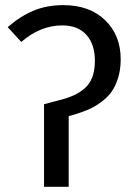

<svg xmlns="http://www.w3.org/2000/svg" viewBox="-20 -721 506 741"><path d="M149.9 0V-318.8L222.2 -337.9Q284.2 -355 315.2 -388.4Q346.2 -421.9 346.2 -486.8Q346.2 -549.8 313.5 -586.4Q280.8 -623 220.2 -623Q136.2 -623 62 -559.1L9.8 -616.2Q59.1 -659.2 110.4 -680.2Q161.6 -701.2 224.1 -701.2Q325.7 -701.2 385.7 -643.1Q445.8 -585 445.8 -492.2Q445.8 -451.7 435.3 -418.7Q424.8 -385.7 408.7 -364.3Q392.6 -342.8 367.9 -325.2Q343.3 -307.6 320.1 -297.9Q296.9 -288.1 267.1 -278.8L245.1 -272.9V0Z"/></svg>

Font: FiraGO
Style: Regular
Weight: 400
Designer: bBox Type
Foundry: bBox Type GmbH
Version: Version 1.001;PS 001.001;hotconv 1.0.88;makeotf.lib2.5.64775